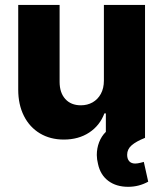

<svg xmlns="http://www.w3.org/2000/svg" viewBox="-20 -550 652 766"><path d="M394.5 -530.3H558.6V0Q522.9 14.2 505.1 29.8Q487.3 45.4 487.3 67.4Q487.3 84 495.6 93.3Q503.9 102.5 519.5 102.5Q528.3 102.5 541.7 99.1Q555.2 95.7 553.7 95.7L571.3 174.8Q534.2 195.3 491.2 195.3Q443.8 195.3 412.1 171.6Q380.4 147.9 371.1 104.5Q366.2 85 366.2 68.4Q366.2 41.5 375.5 17.3Q384.8 -6.8 402.3 -23.9V-97.7H396.5Q378.4 -49.3 335.9 -21.2Q293.5 6.8 234.4 6.8Q180.7 6.8 139.4 -17.8Q98.1 -42.5 75.4 -87.6Q52.7 -132.8 52.7 -192.4V-530.3H217.8V-223.6Q217.8 -180.2 240.5 -155Q263.2 -129.9 302.7 -129.9Q328.6 -129.9 349.4 -141.6Q370.1 -153.3 382.3 -175.5Q394.5 -197.8 394.5 -228.5Z"/></svg>

Font: Pretendard JP ExtraBold
Style: Regular
Weight: 800
Designer: Base glyphs from Inter by Rasmus Andersson; Hangeul glyphs from Noto Sans CJK(Source Han Sans) by Jang Soo-young and Kan
Foundry: Kil Hyung-jin
Version: Version 1.309